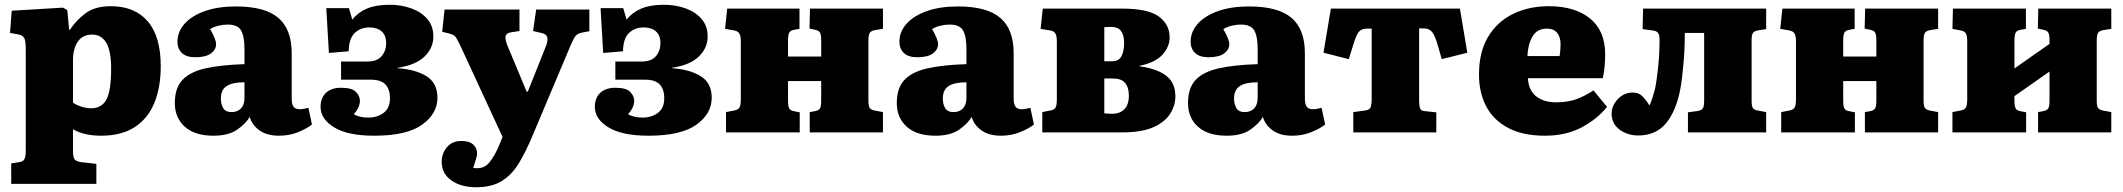

<svg xmlns="http://www.w3.org/2000/svg" viewBox="-20 -555 8902 805"><path d="M27 216V130L60 125Q75 123 81.5 113.5Q88 104 88 76V-349Q88 -385 81 -396.5Q74 -408 55 -411L22 -417L29 -510L244 -523L262 -513L270 -430H273Q300 -471 339.5 -500Q379 -529 445 -529Q545 -529 599.5 -465.5Q654 -402 654 -277Q654 -190 627.5 -124.5Q601 -59 545.5 -22.5Q490 14 403 14Q333 14 286 -13V78Q286 103 292.5 112.5Q299 122 321 125L384 132V216ZM362 -101Q407 -101 426.5 -138.5Q446 -176 446 -267Q446 -341 425.5 -375.5Q405 -410 366 -410Q326 -410 306 -380Q286 -350 286 -302V-125Q299 -115 320.5 -108Q342 -101 362 -101Z M875 14Q797 14 755 -23.5Q713 -61 713 -123Q713 -186 745 -220Q777 -254 842 -268.5Q907 -283 1005 -286V-350Q1005 -402 991 -427Q977 -452 934 -452Q915 -452 895 -447Q875 -442 861 -433Q886 -390 886 -370Q886 -347 864.5 -331Q843 -315 799 -315Q761 -315 742.5 -333Q724 -351 724 -380Q724 -422 754 -455.5Q784 -489 839 -508.5Q894 -528 969 -528Q1091 -528 1147 -480Q1203 -432 1203 -332V-142Q1203 -119 1210.5 -108Q1218 -97 1237 -97Q1247 -97 1255.5 -99Q1264 -101 1273 -103L1288 -33Q1267 -16 1230 -1Q1193 14 1150 14Q1098 14 1067 -9Q1036 -32 1027 -65Q1011 -37 974.5 -11.5Q938 14 875 14ZM950 -85Q976 -85 990.5 -100.5Q1005 -116 1005 -145V-210Q954 -210 930 -194Q906 -178 906 -142Q906 -118 916 -101.5Q926 -85 950 -85Z M1549 14Q1438 14 1381 -21Q1324 -56 1324 -107Q1324 -144 1346.5 -165.5Q1369 -187 1410 -187Q1456 -187 1472.5 -169.5Q1489 -152 1489 -133Q1489 -104 1463 -76Q1476 -69 1490.5 -65.5Q1505 -62 1525 -62Q1561 -62 1588 -81.5Q1615 -101 1615 -143Q1615 -181 1596 -201Q1577 -221 1534 -221H1410V-297H1520Q1561 -297 1580 -319.5Q1599 -342 1599 -374Q1599 -407 1580 -423.5Q1561 -440 1529 -440Q1492 -440 1467.5 -417Q1443 -394 1442 -340L1359 -333L1348 -521H1443L1457 -473Q1482 -504 1519.5 -519.5Q1557 -535 1614 -535Q1662 -535 1704 -520Q1746 -505 1771.5 -475.5Q1797 -446 1797 -402Q1797 -354 1760 -318Q1723 -282 1648 -271V-269Q1722 -264 1768 -235.5Q1814 -207 1814 -145Q1814 -78 1749.5 -32Q1685 14 1549 14Z M1977 230Q1913 230 1872.5 201.5Q1832 173 1832 123Q1832 88 1854 62Q1876 36 1914 36Q1948 36 1964 51Q1980 66 1980 85Q1981 96 1975.5 113Q1970 130 1964 149Q2007 156 2031 127Q2055 98 2075 49L2087 19L1908 -368Q1898 -388 1891.5 -398.5Q1885 -409 1865 -414L1834 -422L1844 -515H2158V-425L2126 -420Q2105 -418 2100.5 -405.5Q2096 -393 2107 -365L2188 -171H2193L2268 -359Q2278 -383 2274.5 -398Q2271 -413 2249 -417L2215 -425L2228 -515H2451V-424L2418 -418Q2400 -414 2391.5 -402Q2383 -390 2370 -359L2214 11Q2185 81 2155 130Q2125 179 2083 204.5Q2041 230 1977 230Z M2699 14Q2588 14 2531 -21Q2474 -56 2474 -107Q2474 -144 2496.5 -165.5Q2519 -187 2560 -187Q2606 -187 2622.5 -169.5Q2639 -152 2639 -133Q2639 -104 2613 -76Q2626 -69 2640.5 -65.5Q2655 -62 2675 -62Q2711 -62 2738 -81.5Q2765 -101 2765 -143Q2765 -181 2746 -201Q2727 -221 2684 -221H2560V-297H2670Q2711 -297 2730 -319.5Q2749 -342 2749 -374Q2749 -407 2730 -423.5Q2711 -440 2679 -440Q2642 -440 2617.5 -417Q2593 -394 2592 -340L2509 -333L2498 -521H2593L2607 -473Q2632 -504 2669.5 -519.5Q2707 -535 2764 -535Q2812 -535 2854 -520Q2896 -505 2921.5 -475.5Q2947 -446 2947 -402Q2947 -354 2910 -318Q2873 -282 2798 -271V-269Q2872 -264 2918 -235.5Q2964 -207 2964 -145Q2964 -78 2899.5 -32Q2835 14 2699 14Z M3024 0V-85L3060 -92Q3075 -95 3080.5 -104.5Q3086 -114 3086 -140V-380Q3086 -405 3080 -414.5Q3074 -424 3060 -427L3020 -434L3029 -519H3332V-434L3309 -430Q3293 -427 3288.5 -417Q3284 -407 3284 -385V-318H3423V-388Q3423 -409 3418 -418Q3413 -427 3398 -430L3374 -435L3376 -519H3682V-434L3650 -429Q3632 -426 3626.5 -417Q3621 -408 3621 -386V-132Q3621 -111 3626.5 -102.5Q3632 -94 3650 -91L3682 -85V0H3375V-85L3397 -89Q3413 -92 3418 -101Q3423 -110 3423 -132V-215H3284V-133Q3284 -111 3288.5 -101.5Q3293 -92 3308 -89L3333 -84V0Z M3902 14Q3824 14 3782 -23.5Q3740 -61 3740 -123Q3740 -186 3772 -220Q3804 -254 3869 -268.5Q3934 -283 4032 -286V-350Q4032 -402 4018 -427Q4004 -452 3961 -452Q3942 -452 3922 -447Q3902 -442 3888 -433Q3913 -390 3913 -370Q3913 -347 3891.5 -331Q3870 -315 3826 -315Q3788 -315 3769.5 -333Q3751 -351 3751 -380Q3751 -422 3781 -455.5Q3811 -489 3866 -508.5Q3921 -528 3996 -528Q4118 -528 4174 -480Q4230 -432 4230 -332V-142Q4230 -119 4237.5 -108Q4245 -97 4264 -97Q4274 -97 4282.5 -99Q4291 -101 4300 -103L4315 -33Q4294 -16 4257 -1Q4220 14 4177 14Q4125 14 4094 -9Q4063 -32 4054 -65Q4038 -37 4001.5 -11.5Q3965 14 3902 14ZM3977 -85Q4003 -85 4017.5 -100.5Q4032 -116 4032 -145V-210Q3981 -210 3957 -194Q3933 -178 3933 -142Q3933 -118 3943 -101.5Q3953 -85 3977 -85Z M4350 0V-85L4385 -92Q4401 -95 4406 -104.5Q4411 -114 4411 -140V-380Q4411 -405 4405 -414.5Q4399 -424 4385 -427L4343 -434L4352 -519H4683Q4794 -519 4839 -485.5Q4884 -452 4884 -398Q4884 -360 4854.5 -326.5Q4825 -293 4758 -279V-277Q4831 -267 4869.5 -237.5Q4908 -208 4908 -151Q4908 -113 4886.5 -78.5Q4865 -44 4816.5 -22Q4768 0 4685 0ZM4610 -298H4643Q4670 -298 4681.5 -318.5Q4693 -339 4693 -375Q4693 -442 4641 -442Q4633 -442 4625 -442Q4617 -442 4610 -441ZM4644 -78Q4675 -78 4694 -97Q4713 -116 4713 -154Q4713 -189 4697 -207.5Q4681 -226 4646 -226H4610V-80Q4618 -79 4627 -78.5Q4636 -78 4644 -78Z M5123 14Q5045 14 5003 -23.5Q4961 -61 4961 -123Q4961 -186 4993 -220Q5025 -254 5090 -268.5Q5155 -283 5253 -286V-350Q5253 -402 5239 -427Q5225 -452 5182 -452Q5163 -452 5143 -447Q5123 -442 5109 -433Q5134 -390 5134 -370Q5134 -347 5112.5 -331Q5091 -315 5047 -315Q5009 -315 4990.5 -333Q4972 -351 4972 -380Q4972 -422 5002 -455.5Q5032 -489 5087 -508.5Q5142 -528 5217 -528Q5339 -528 5395 -480Q5451 -432 5451 -332V-142Q5451 -119 5458.5 -108Q5466 -97 5485 -97Q5495 -97 5503.5 -99Q5512 -101 5521 -103L5536 -33Q5515 -16 5478 -1Q5441 14 5398 14Q5346 14 5315 -9Q5284 -32 5275 -65Q5259 -37 5222.5 -11.5Q5186 14 5123 14ZM5198 -85Q5224 -85 5238.5 -100.5Q5253 -116 5253 -145V-210Q5202 -210 5178 -194Q5154 -178 5154 -142Q5154 -118 5164 -101.5Q5174 -85 5198 -85Z M5654 0V-85L5705 -92Q5721 -94 5726 -104Q5731 -114 5731 -140V-435H5713Q5692 -435 5680.5 -425Q5669 -415 5657 -377L5635 -307L5529 -334L5560 -519H6101L6132 -334L6025 -307L6004 -379Q5992 -415 5980 -425.5Q5968 -436 5948 -436H5930V-133Q5930 -112 5934 -101Q5938 -90 5954 -89L6002 -84V0Z M6457 14Q6365 14 6303.5 -18.5Q6242 -51 6211.5 -108.5Q6181 -166 6181 -242Q6181 -336 6218.5 -399.5Q6256 -463 6322.5 -496Q6389 -529 6474 -529Q6583 -529 6646.5 -477.5Q6710 -426 6710 -327Q6710 -301 6707.5 -275Q6705 -249 6700 -227H6386Q6389 -176 6421 -151Q6453 -126 6504 -126Q6553 -126 6589 -139Q6625 -152 6661 -176L6718 -107Q6676 -55 6610.5 -20.5Q6545 14 6457 14ZM6384 -320H6519Q6521 -333 6522 -345Q6523 -357 6523 -369Q6523 -400 6508.5 -417.5Q6494 -435 6466 -435Q6424 -435 6405 -401.5Q6386 -368 6384 -320Z M6849 13Q6803 13 6770 -12Q6737 -37 6737 -78Q6737 -112 6763 -139.5Q6789 -167 6826 -167Q6852 -167 6868.5 -149Q6885 -131 6895 -113Q6900 -120 6906 -138Q6912 -156 6918 -178Q6925 -208 6931.5 -267Q6938 -326 6938 -389Q6938 -408 6932 -416.5Q6926 -425 6911 -427L6867 -433L6869 -519H7385V-433L7353 -428Q7335 -425 7329.5 -416.5Q7324 -408 7324 -388V-132Q7324 -111 7329 -102.5Q7334 -94 7353 -91L7385 -85V0H7057V-84L7100 -90Q7116 -93 7120.5 -102.5Q7125 -112 7125 -134V-417H7044Q7044 -353 7038.5 -289.5Q7033 -226 7025 -181Q7007 -88 6964.5 -37.5Q6922 13 6849 13Z M7448 0V-85L7484 -92Q7499 -95 7504.5 -104.5Q7510 -114 7510 -140V-380Q7510 -405 7504 -414.5Q7498 -424 7484 -427L7444 -434L7453 -519H7756V-434L7733 -430Q7717 -427 7712.5 -417Q7708 -407 7708 -385V-318H7847V-388Q7847 -409 7842 -418Q7837 -427 7822 -430L7798 -435L7800 -519H8106V-434L8074 -429Q8056 -426 8050.5 -417Q8045 -408 8045 -386V-132Q8045 -111 8050.5 -102.5Q8056 -94 8074 -91L8106 -85V0H7799V-85L7821 -89Q7837 -92 7842 -101Q7847 -110 7847 -132V-215H7708V-133Q7708 -111 7712.5 -101.5Q7717 -92 7732 -89L7757 -84V0Z M8166 0V-85L8202 -92Q8217 -95 8222.5 -104.5Q8228 -114 8228 -140V-380Q8228 -405 8222.5 -414.5Q8217 -424 8202 -427L8166 -434L8168 -519H8474V-434L8451 -430Q8435 -427 8430.5 -417Q8426 -407 8426 -385V-268L8573 -371V-388Q8573 -409 8568 -418Q8563 -427 8548 -430L8524 -435L8526 -519H8832V-434L8800 -429Q8782 -426 8776.5 -417Q8771 -408 8771 -386V-132Q8771 -111 8776.5 -102.5Q8782 -94 8800 -91L8832 -85V0H8525V-85L8547 -89Q8563 -92 8568 -101Q8573 -110 8573 -132V-255L8426 -152V-133Q8426 -111 8430.5 -101.5Q8435 -92 8450 -89L8475 -84V0Z"/></svg>

Font: Literata 12pt ExtraBold
Style: Regular
Weight: 800
Designer: Latin by Veronika Burian and Jose Scaglione. Greek by Irene Vlachou. Cyrillic by Vera Evstafieva.
Foundry: TypeTogether
Version: Version 3.002